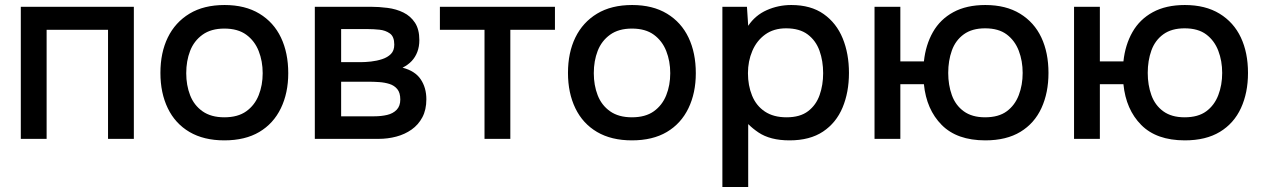

<svg xmlns="http://www.w3.org/2000/svg" viewBox="-20 -554 5038 766"><path d="M63 0V-527H514V0H411V-435H166V0Z M875 6Q793 6 736 -27.5Q679 -61 649.5 -122Q620 -183 620 -263Q620 -344 649.5 -404.5Q679 -465 736 -499.5Q793 -534 876 -534Q958 -534 1015 -499.5Q1072 -465 1101 -404Q1130 -343 1130 -262Q1130 -183 1100.5 -122Q1071 -61 1014.5 -27.5Q958 6 875 6ZM875 -86Q929 -86 962.5 -110Q996 -134 1012 -174Q1028 -214 1028 -262Q1028 -310 1012 -350.5Q996 -391 962.5 -415.5Q929 -440 875 -440Q822 -440 788 -415.5Q754 -391 738.5 -351Q723 -311 723 -262Q723 -214 738.5 -174Q754 -134 788 -110Q822 -86 875 -86Z M1236 0V-527H1458Q1492 -527 1526.5 -522.5Q1561 -518 1589.5 -504Q1618 -490 1635.5 -463.5Q1653 -437 1653 -394Q1653 -368 1645 -347Q1637 -326 1622.5 -310.5Q1608 -295 1586 -284Q1636 -271 1658.5 -237.5Q1681 -204 1681 -158Q1681 -116 1665 -86Q1649 -56 1622 -37Q1595 -18 1561 -9Q1527 0 1491 0ZM1341 -90H1473Q1501 -90 1524.5 -95.5Q1548 -101 1562.5 -116Q1577 -131 1577 -157Q1577 -184 1565 -198.5Q1553 -213 1534 -219Q1515 -225 1493 -226.5Q1471 -228 1450 -228H1341ZM1341 -306H1419Q1437 -306 1460 -308.5Q1483 -311 1504.5 -318Q1526 -325 1539.5 -338.5Q1553 -352 1553 -376Q1553 -408 1535.5 -420.5Q1518 -433 1494 -435.5Q1470 -438 1447 -438H1341Z M1913 0V-435H1735V-527H2194V-435H2016V0Z M2501 6Q2419 6 2362 -27.5Q2305 -61 2275.5 -122Q2246 -183 2246 -263Q2246 -344 2275.5 -404.5Q2305 -465 2362 -499.5Q2419 -534 2502 -534Q2584 -534 2641 -499.5Q2698 -465 2727 -404Q2756 -343 2756 -262Q2756 -183 2726.5 -122Q2697 -61 2640.5 -27.5Q2584 6 2501 6ZM2501 -86Q2555 -86 2588.5 -110Q2622 -134 2638 -174Q2654 -214 2654 -262Q2654 -310 2638 -350.5Q2622 -391 2588.5 -415.5Q2555 -440 2501 -440Q2448 -440 2414 -415.5Q2380 -391 2364.5 -351Q2349 -311 2349 -262Q2349 -214 2364.5 -174Q2380 -134 2414 -110Q2448 -86 2501 -86Z M2862 192V-527H2960L2965 -451Q2993 -493 3039 -513.5Q3085 -534 3137 -534Q3215 -534 3266 -498Q3317 -462 3342 -401Q3367 -340 3367 -263Q3367 -186 3341.5 -125Q3316 -64 3263.5 -29Q3211 6 3130 6Q3091 6 3060 -2Q3029 -10 3006 -25.5Q2983 -41 2965 -59V192ZM3118 -86Q3172 -86 3204 -110.5Q3236 -135 3250 -175Q3264 -215 3264 -262Q3264 -311 3249.5 -351.5Q3235 -392 3202.5 -416.5Q3170 -441 3116 -441Q3067 -441 3033 -416.5Q2999 -392 2981.5 -351Q2964 -310 2964 -262Q2964 -213 2980.5 -172.5Q2997 -132 3031.5 -109Q3066 -86 3118 -86Z M3911 6Q3798 6 3737 -55.5Q3676 -117 3666 -218H3572V0H3469V-527H3572V-309H3666Q3673 -375 3702 -426Q3731 -477 3783.5 -505.5Q3836 -534 3911 -534Q3993 -534 4049.5 -499.5Q4106 -465 4134.5 -404.5Q4163 -344 4163 -263Q4163 -184 4135 -123Q4107 -62 4051 -28Q3995 6 3911 6ZM3910 -86Q3964 -86 3996.5 -110Q4029 -134 4044.5 -174.5Q4060 -215 4060 -263Q4060 -311 4044.5 -351.5Q4029 -392 3996.5 -416.5Q3964 -441 3910 -441Q3858 -441 3825 -417Q3792 -393 3777.5 -352.5Q3763 -312 3763 -263Q3763 -215 3777.5 -174.5Q3792 -134 3825 -110Q3858 -86 3910 -86Z M4707 6Q4594 6 4533 -55.5Q4472 -117 4462 -218H4368V0H4265V-527H4368V-309H4462Q4469 -375 4498 -426Q4527 -477 4579.5 -505.5Q4632 -534 4707 -534Q4789 -534 4845.5 -499.5Q4902 -465 4930.5 -404.5Q4959 -344 4959 -263Q4959 -184 4931 -123Q4903 -62 4847 -28Q4791 6 4707 6ZM4706 -86Q4760 -86 4792.5 -110Q4825 -134 4840.5 -174.5Q4856 -215 4856 -263Q4856 -311 4840.5 -351.5Q4825 -392 4792.5 -416.5Q4760 -441 4706 -441Q4654 -441 4621 -417Q4588 -393 4573.5 -352.5Q4559 -312 4559 -263Q4559 -215 4573.5 -174.5Q4588 -134 4621 -110Q4654 -86 4706 -86Z"/></svg>

Font: Onest Medium
Style: Regular
Weight: 500
Designer: Dmitri Voloshin, Andrey Kudryavtsev
Foundry: Dmitri Voloshin, Andrey Kudryavtsev
Version: Version 1.000;gftools[0.9.33]